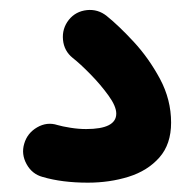

<svg xmlns="http://www.w3.org/2000/svg" viewBox="-20 -76 395 395"><path d="M121.6 -35.2Q135.7 -52.7 158.7 -55.2Q181.6 -57.6 199.7 -43Q224.1 -23.4 255.1 10Q286.1 43.5 309.1 86.2Q332 128.9 332 176.3Q332 220.7 307.9 248Q283.7 275.4 244.6 287.6Q205.6 299.8 160.6 299.8Q107.9 299.8 67.9 288.1Q45.9 282.2 34.7 261.7Q23.4 241.2 29.8 219.7Q36.1 197.8 56.4 186Q76.7 174.3 98.1 181.2Q107.9 184.1 124.8 186.8Q141.6 189.5 157.2 189.5Q219.2 189.5 219.2 157.7Q219.2 142.6 203.1 120.4Q187 98.1 166 76.7Q145 55.2 129.4 43Q111.8 28.8 109.6 5.9Q107.4 -17.1 121.6 -35.2Z"/></svg>

Font: Mikhak-DS2-FD SemiBold
Style: Regular
Weight: 600
Designer: Amin Abedi
Version: Version 3.2